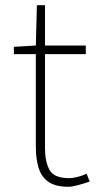

<svg xmlns="http://www.w3.org/2000/svg" viewBox="-20 -701 374 734"><path d="M241 13Q192 13 165 -6Q138 -25 127.5 -59.5Q117 -94 117 -140V-494H33V-522L117 -527L121 -681H152V-527H308V-494H152V-135Q152 -84 169 -52Q186 -20 244 -20Q259 -20 278 -25Q297 -30 311 -37L323 -7Q300 1 277.5 7Q255 13 241 13Z"/></svg>

Font: Noto Sans JP
Style: Regular
Weight: 100
Designer: Ryoko NISHIZUKA 西塚涼子 (kana, bopomofo & ideographs); Paul D. Hunt (Latin, Greek & Cyrillic); Sandoll Communications 산돌커뮤니
Foundry: Adobe
Version: Version 2.004;hotconv 1.0.118;makeotfexe 2.5.65603